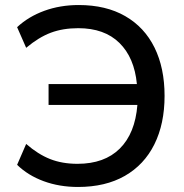

<svg xmlns="http://www.w3.org/2000/svg" viewBox="-20 -734 733 763"><path d="M290 9Q216 9 153.5 -14Q91 -37 48 -79L84 -162Q131 -121 179 -102Q227 -83 288 -83Q395 -83 456 -143.5Q517 -204 526 -317H173V-400H524Q514 -505 454.5 -563.5Q395 -622 291 -622Q230 -622 182 -604Q134 -586 84 -544L48 -626Q93 -668 156 -691Q219 -714 293 -714Q401 -714 477.5 -670Q554 -626 594 -545Q634 -464 634 -353Q634 -242 593.5 -160.5Q553 -79 476 -35Q399 9 290 9Z"/></svg>

Font: Mulish SemiBold
Style: Regular
Weight: 600
Designer: Vernon Adams
Foundry: Vernon Adams
Version: Version 3.603; ttfautohint (v1.8.3)